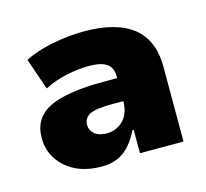

<svg xmlns="http://www.w3.org/2000/svg" viewBox="-59 -782 476 443"><g transform="rotate(-15 179.0 -560.0)"><path d="M135 -404Q81 -404 49 -432.5Q17 -461 17 -503Q17 -551 58.5 -571.5Q100 -592 190 -592H233V-537H194Q155 -537 140.5 -529.5Q126 -522 126 -505Q126 -493 136 -484Q146 -475 166 -475Q189 -475 205 -491.5Q221 -508 221 -538V-596Q221 -617 207.5 -626.5Q194 -636 164 -636Q141 -636 112 -630Q83 -624 58 -611L32 -686Q58 -700 98 -708Q138 -716 174 -716Q331 -716 331 -590V-411H227V-467H224Q210 -437 188.5 -420.5Q167 -404 135 -404Z"/></g></svg>

Font: Mulish ExtraLight Black
Style: Regular
Weight: 900
Version: Version 3.603